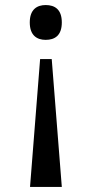

<svg xmlns="http://www.w3.org/2000/svg" viewBox="-20 -561 364 761"><path d="M161 -541C127 -541 98 -524 98 -472C98 -420 127 -403 161 -403C197 -403 225 -420 225 -472C225 -524 197 -541 161 -541ZM185 -327H139L99 180H225Z"/></svg>

Font: Noto Serif Tamil SemiCondensed Medium
Style: Regular
Weight: 500
Width: 4
Designer: Indian Type Foundry, Tom Grace, and the Monotype Design Team
Foundry: Monotype Imaging Inc.
Version: Version 2.004